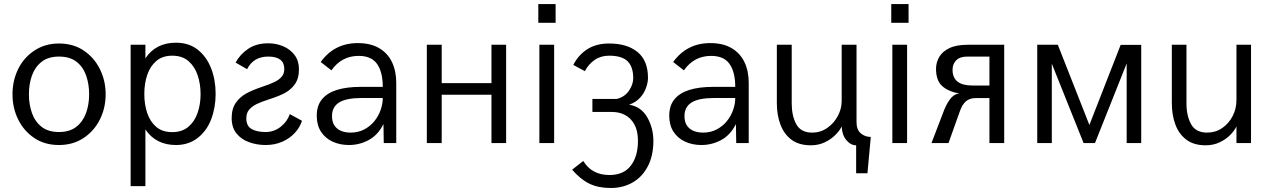

<svg xmlns="http://www.w3.org/2000/svg" viewBox="-20 -710 6312 953"><path d="M42 0ZM42 0ZM272.5 9.8Q201.7 9.8 149.9 -25.1Q98.1 -60.1 70.1 -117.2Q42 -174.3 42 -242.2Q42 -309.6 70.1 -367.2Q98.1 -424.8 152.8 -460.4Q205.1 -494.1 272.5 -494.1Q343.8 -494.1 395.8 -459Q447.8 -423.8 476.1 -366.5Q504.4 -309.1 504.4 -242.2Q504.4 -173.3 475.3 -116Q446.3 -58.6 394 -24.4Q341.8 9.8 272.5 9.8ZM272.5 -54.7Q325.2 -54.7 358.2 -80.1Q391.1 -105.5 406.7 -147.9Q422.4 -190.4 422.4 -242.2Q422.4 -292.5 407.5 -335.2Q392.6 -377.9 359.6 -403.6Q326.7 -429.2 272.5 -429.2Q220.2 -429.2 187.3 -403.8Q154.3 -378.4 138.9 -335.9Q123.5 -293.5 123.5 -242.2Q123.5 -191.4 138.7 -148.7Q153.8 -106 186.8 -80.3Q219.7 -54.7 272.5 -54.7Z M701.7 213.9H628.4V-487.8H701.7V-420.4Q752.9 -498 853.5 -498Q917.5 -498 961.2 -463.6Q1004.9 -429.2 1027.6 -371.6Q1050.3 -314 1050.3 -244.1Q1050.3 -175.8 1028.1 -117.7Q1005.9 -59.6 959.5 -23.9Q914.6 9.8 853.5 9.8Q753.9 9.8 701.7 -67.4ZM835 -54.2Q883.3 -54.2 914.6 -80.3Q945.8 -106.4 960.7 -149.4Q975.6 -192.4 975.6 -243.2Q975.6 -292.5 961.2 -335.9Q946.8 -379.4 915.8 -406.5Q884.8 -433.6 835 -433.6Q787.1 -433.6 756.3 -407.7Q725.6 -381.8 710.9 -338.6Q696.3 -295.4 696.3 -243.2Q696.3 -192.9 710.4 -149.9Q724.6 -106.9 755.1 -80.6Q785.6 -54.2 835 -54.2Z M1298.8 9.8Q1254.9 9.8 1216.3 -4.2Q1177.7 -18.1 1153.8 -47.6Q1129.9 -77.1 1129.9 -124Q1129.9 -171.9 1151.9 -201.7Q1171.9 -229.5 1202.6 -246.3Q1233.4 -263.2 1283.2 -279.8Q1320.8 -292.5 1342.5 -303Q1364.3 -313.5 1377.7 -328.6Q1391.1 -343.8 1391.1 -367.7Q1391.1 -429.2 1311.5 -429.2Q1237.8 -429.2 1206.5 -366.7L1149.4 -399.4Q1171.9 -440.9 1212.4 -468Q1252.9 -495.1 1311.5 -495.1Q1351.1 -495.1 1386 -480.2Q1420.9 -465.3 1442.4 -436.5Q1463.9 -407.7 1463.9 -366.2Q1463.9 -319.8 1442.9 -291Q1423.3 -264.2 1393.6 -248.3Q1363.8 -232.4 1314.9 -216.8Q1275.4 -204.1 1253.2 -193.1Q1231 -182.1 1216.8 -165.8Q1202.6 -149.4 1202.6 -123Q1202.6 -84.5 1228.8 -69.6Q1254.9 -54.7 1297.9 -54.7Q1340.3 -54.7 1373 -80.6Q1405.8 -106.4 1418.5 -143.6L1479 -110.4Q1468.3 -77.1 1443.1 -50Q1418 -22.9 1381.1 -6.6Q1344.2 9.8 1298.8 9.8Z M1552.2 0ZM1552.2 0ZM1711.9 9.8Q1667 9.8 1630.6 -7.1Q1594.2 -23.9 1573.2 -56.4Q1552.2 -88.9 1552.2 -135.7Q1552.2 -186 1578.4 -217.5Q1604.5 -249 1652.8 -263.9Q1701.2 -278.8 1768.6 -278.8H1879.9Q1879.9 -352.1 1851.8 -392.3Q1823.7 -432.6 1760.3 -432.6Q1675.3 -432.6 1625 -360.8L1571.8 -402.3Q1639.6 -496.1 1755.9 -496.1Q1818.8 -496.1 1861.3 -471.4Q1903.8 -446.8 1925.3 -402.3Q1946.8 -357.9 1946.8 -299.3V0H1884.8L1883.3 -94.2Q1856 -39.6 1810.1 -14.9Q1764.2 9.8 1711.9 9.8ZM1720.2 -51.8Q1757.8 -51.8 1787.6 -67.4Q1817.4 -83 1837.9 -108.2Q1858.4 -133.3 1869.1 -163.8Q1879.9 -194.3 1879.9 -223.6H1775.4Q1698.7 -223.6 1663.3 -201.4Q1627.9 -179.2 1627.9 -133.8Q1627.9 -105 1640.1 -86.9Q1652.3 -68.8 1673.1 -60.3Q1693.8 -51.8 1720.2 -51.8Z M2492.2 0H2419.4V-239.7H2172.4V0H2098.6V-487.8H2172.4V-297.4H2419.4V-487.8H2492.2Z M2737.8 -596.7H2651.9V-689.9H2737.8ZM2730.5 0H2657.2V-487.8H2730.5Z M3011.2 223.1Q2949.7 223.1 2905.5 201.7Q2861.3 180.2 2819.8 132.3L2875 88.9Q2917.5 158.7 3004.9 158.7Q3075.2 158.7 3110.8 112.5Q3146.5 66.4 3146.5 -10.7Q3146.5 -60.5 3128.9 -92.3Q3111.3 -124 3082.5 -139.2Q3053.7 -154.3 3019 -154.3H2920.4V-218.8H3040.5Q3079.6 -228 3101.3 -259Q3123 -290 3123 -322.3Q3123 -378.4 3095 -406Q3066.9 -433.6 3003.4 -433.6Q2961.9 -433.6 2931.4 -412.4Q2900.9 -391.1 2882.8 -356.9L2825.7 -387.7Q2850.1 -436.5 2894.5 -465.3Q2939 -494.1 3003.4 -494.1Q3092.8 -494.1 3144.5 -451.7Q3196.3 -409.2 3196.3 -323.7Q3196.3 -301.8 3187 -274.9Q3177.7 -248 3157.2 -225.1Q3136.7 -202.1 3102.5 -190.4Q3162.6 -180.7 3192.9 -127.4Q3223.1 -74.2 3223.1 -10.7Q3223.1 62 3196 114.5Q3168.9 167 3121.1 195.1Q3073.2 223.1 3011.2 223.1Z M3301.8 0ZM3301.8 0ZM3461.4 9.8Q3416.5 9.8 3380.1 -7.1Q3343.8 -23.9 3322.8 -56.4Q3301.8 -88.9 3301.8 -135.7Q3301.8 -186 3327.9 -217.5Q3354 -249 3402.3 -263.9Q3450.7 -278.8 3518.1 -278.8H3629.4Q3629.4 -352.1 3601.3 -392.3Q3573.2 -432.6 3509.8 -432.6Q3424.8 -432.6 3374.5 -360.8L3321.3 -402.3Q3389.2 -496.1 3505.4 -496.1Q3568.4 -496.1 3610.8 -471.4Q3653.3 -446.8 3674.8 -402.3Q3696.3 -357.9 3696.3 -299.3V0H3634.3L3632.8 -94.2Q3605.5 -39.6 3559.6 -14.9Q3513.7 9.8 3461.4 9.8ZM3469.7 -51.8Q3507.3 -51.8 3537.1 -67.4Q3566.9 -83 3587.4 -108.2Q3607.9 -133.3 3618.7 -163.8Q3629.4 -194.3 3629.4 -223.6H3524.9Q3448.2 -223.6 3412.8 -201.4Q3377.4 -179.2 3377.4 -133.8Q3377.4 -105 3389.6 -86.9Q3401.9 -68.8 3422.6 -60.3Q3443.4 -51.8 3469.7 -51.8Z M4285.6 149.9H4229.5V11.2Q4202.6 11.2 4181.2 -14.2Q4159.7 -39.6 4157.7 -82Q4147 -60.5 4125.2 -39.1Q4103.5 -17.6 4072.8 -3.2Q4042 11.2 4004.9 11.2Q3945.3 11.2 3908.2 -16.8Q3871.1 -44.9 3853.5 -92.3Q3835.9 -139.6 3835.9 -197.8V-487.8H3909.7V-196.8Q3909.7 -135.3 3932.4 -93.5Q3955.1 -51.8 4010.7 -51.8Q4053.2 -51.8 4086.4 -75.2Q4119.6 -98.6 4138.7 -134.5Q4157.7 -170.4 4157.7 -208.5V-487.8H4231.4V-104Q4231.4 -66.4 4252.4 -48.3Q4273.4 -30.3 4302.2 -30.3Z M4489.7 -596.7H4403.8V-689.9H4489.7ZM4482.4 0H4409.2V-487.8H4482.4Z M4964.4 0H4891.1V-223.1H4821.8Q4793 -223.1 4774.2 -207Q4755.4 -190.9 4742.7 -153.3L4688 0H4603.5L4667.5 -167Q4700.7 -245.6 4742.2 -245.6Q4686 -255.9 4656 -283.4Q4626 -311 4626 -368.2Q4626 -399.4 4641.6 -426.8Q4657.2 -454.1 4691.9 -470.9Q4726.6 -487.8 4783.7 -487.8H4964.4ZM4891.1 -285.6V-429.2H4781.2Q4744.1 -429.2 4726.1 -410.6Q4708 -392.1 4708 -363.8Q4708 -285.6 4806.2 -285.6Z M5644.5 0H5572.3V-395L5415 0H5358.4L5200.7 -394V0H5128.4V-487.8H5230.5L5387.2 -89.8L5542.5 -487.3H5644.5Z M5964.4 11.2Q5905.8 11.2 5868.7 -16.6Q5831.5 -44.4 5814 -92Q5796.4 -139.6 5796.4 -198.7V-487.8H5869.1V-195.8Q5869.1 -135.3 5892.1 -93.5Q5915 -51.8 5971.7 -51.8Q6013.2 -51.8 6046.1 -74.2Q6079.1 -96.7 6098.1 -133.5Q6117.2 -170.4 6117.2 -213.4V-487.8H6189.5V0H6117.2V-82.5Q6107.4 -61.5 6086.2 -40Q6064.9 -18.6 6033.9 -3.7Q6002.9 11.2 5964.4 11.2Z"/></svg>

Font: Acari Sans
Style: Regular
Weight: 400
Designer: Alfredo Marco Pradil and Stefan Peev
Foundry: Hanken Design Co.
Version: Version 1.045;February 4, 2021;FontCreator 13.0.0.2655 64-bi